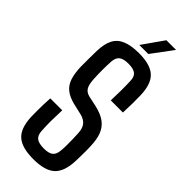

<svg xmlns="http://www.w3.org/2000/svg" viewBox="-309 -1000 1045 1045"><g transform="rotate(45 214.0 -477.0)"><path d="M215 7.5Q126 7.5 86.8 -28Q47.5 -63.5 44 -146.5Q43.5 -171.5 43.5 -195Q43.5 -218.5 44.2 -242.2Q45 -266 46.5 -292H138.5Q136.5 -249.5 136.2 -210Q136 -170.5 138.5 -132Q140.5 -100.5 158.2 -87.2Q176 -74 214.5 -74Q251.5 -74 268.5 -87.2Q285.5 -100.5 288 -132Q290 -152.5 290.2 -175.5Q290.5 -198.5 289.8 -221.5Q289 -244.5 288 -265Q286.5 -300.5 271.2 -319.8Q256 -339 224.5 -347L159.5 -362Q116 -373 90.8 -393.5Q65.5 -414 54.5 -448Q43.5 -482 42 -532Q41.5 -562 42 -592.8Q42.5 -623.5 43 -655Q44.5 -710 62.2 -743.5Q80 -777 117.5 -792.2Q155 -807.5 214.5 -807.5Q301 -807.5 340 -772.2Q379 -737 382 -654.5Q383 -625.5 382.5 -589.8Q382 -554 380.5 -517H287Q288.5 -560 288.8 -596.8Q289 -633.5 287.5 -669Q286.5 -700 269.2 -713.2Q252 -726.5 214 -726.5Q176.5 -726.5 159.2 -713.2Q142 -700 139.5 -669Q137.5 -633.5 137.5 -600.5Q137.5 -567.5 139.5 -532Q141.5 -494.5 152.5 -475.2Q163.5 -456 190 -449.5L250 -436.5Q299 -425.5 328 -404.2Q357 -383 370.5 -348.8Q384 -314.5 385.5 -265Q386.5 -246.5 386.5 -226Q386.5 -205.5 386 -185Q385.5 -164.5 385 -146.5Q381.5 -63.5 342.2 -28Q303 7.5 215 7.5ZM183.5 -840 269.5 -962.5H344L253 -840Z"/></g></svg>

Font: Big Shoulders Text Thin SemiBold
Style: Regular
Weight: 600
Version: Version 2.002